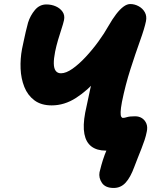

<svg xmlns="http://www.w3.org/2000/svg" viewBox="-20 -734 792 951"><path d="M543 197Q502 197 485 172Q468 147 473 119Q476 106 482.5 82.5Q489 59 498.5 33Q508 7 518 -11L562 -16Q555 -4 539.5 4Q524 12 504 12Q460 12 433 -8.5Q406 -29 398 -70.5Q390 -112 402 -176Q416 -245 427 -293.5Q438 -342 449 -378.5Q460 -415 474 -449Q488 -483 507 -522L561 -472Q517 -405 465.5 -345.5Q414 -286 356.5 -249Q299 -212 236 -212Q184 -212 150.5 -237Q117 -262 100.5 -303.5Q84 -345 82 -394Q80 -443 89 -491Q93 -509 97.5 -531Q102 -553 107.5 -576.5Q113 -600 119 -622Q130 -657 153 -684.5Q176 -712 210 -712Q235 -712 256.5 -702.5Q278 -693 290 -675.5Q302 -658 297 -634Q293 -616 284.5 -590.5Q276 -565 267.5 -536Q259 -507 253 -478Q246 -443 246.5 -419Q247 -395 256 -383Q265 -371 282 -371Q307 -371 339 -393.5Q371 -416 404.5 -452Q438 -488 467.5 -528.5Q497 -569 517 -605Q537 -640 555.5 -664Q574 -688 591.5 -701Q609 -714 625 -714Q647 -714 667 -703Q687 -692 697.5 -673Q708 -654 703 -629Q696 -594 673.5 -531.5Q651 -469 626 -391Q601 -313 584 -229Q578 -197 577.5 -179.5Q577 -162 580.5 -156Q584 -150 589 -150Q593 -150 598 -151Q603 -152 609.5 -154Q616 -156 626 -157Q636 -158 649 -158Q669 -158 683.5 -148.5Q698 -139 705 -122Q712 -105 707 -82Q703 -61 696 -40Q689 -19 680.5 2.5Q672 24 663 46.5Q654 69 645 93Q626 145 602 171Q578 197 543 197Z"/></svg>

Font: Shantell Sans ExtraBold
Style: Italic
Weight: 800
Italic angle: -11°
Designer: Stephen Nixon, Anya Danilova, Shantell Martin
Foundry: Arrow Type
Version: Version 1.011;[c5ecc13dd]